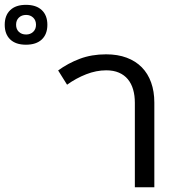

<svg xmlns="http://www.w3.org/2000/svg" viewBox="-245 -789 750 809"><path d="M405.3 0H323.2V-356Q323.2 -386.7 315.9 -411.9Q308.6 -437 293.7 -455.1Q278.8 -473.1 256.1 -482.9Q233.4 -492.7 202.6 -492.7Q160.6 -492.7 118.2 -476.1Q75.7 -459.5 37.6 -432.1L0 -492.2Q41.5 -522.5 91.3 -541.3Q141.1 -560.1 202.1 -560.1Q251 -560.1 288.8 -545.9Q326.7 -531.7 352.5 -505.4Q378.4 -479 391.8 -441.4Q405.3 -403.8 405.3 -356.9ZM-225.1 -684.6Q-225.1 -724.1 -201.9 -746.3Q-178.7 -768.6 -135.7 -768.6Q-92.3 -768.6 -68.8 -746.3Q-45.4 -724.1 -45.4 -684.6Q-45.4 -645 -68.8 -622.8Q-92.3 -600.6 -135.7 -600.6Q-178.7 -600.6 -201.9 -622.8Q-225.1 -645 -225.1 -684.6ZM-177.2 -684.6Q-177.2 -666 -165.5 -654.8Q-153.8 -643.6 -134.8 -643.6Q-117.2 -643.6 -105.2 -654.8Q-93.3 -666 -93.3 -684.6Q-93.3 -703.6 -105.2 -714.8Q-117.2 -726.1 -134.8 -726.1Q-153.8 -726.1 -165.5 -714.8Q-177.2 -703.6 -177.2 -684.6Z"/></svg>

Font: Noboto
Style: Regular
Weight: 400
Designer: Google
Version: Version 2.001101; 2014